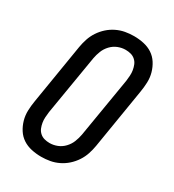

<svg xmlns="http://www.w3.org/2000/svg" viewBox="-182 -845 863 955"><g transform="rotate(30 250.0 -367.5)"><path d="M204 8Q175 8 147.5 2Q120 -4 98 -18.5Q76 -33 61.5 -55.5Q47 -78 39.5 -104.5Q32 -131 33 -159.5Q34 -188 39 -217L95 -559Q99 -583 107 -607.5Q115 -632 129.5 -654Q144 -676 163.5 -693.5Q183 -711 206.5 -722.5Q230 -734 255 -738.5Q280 -743 305 -743Q334 -743 361.5 -737Q389 -731 411 -716.5Q433 -702 447.5 -679.5Q462 -657 469.5 -630.5Q477 -604 476 -575.5Q475 -547 470 -518L414 -176Q410 -152 402 -127.5Q394 -103 379.5 -81Q365 -59 345.5 -41.5Q326 -24 302.5 -12.5Q279 -1 254 3.5Q229 8 204 8ZM206 -72Q228 -72 249.5 -80.5Q271 -89 287.5 -106.5Q304 -124 312.5 -145.5Q321 -167 325 -189L382 -531Q384 -547 385 -562.5Q386 -578 383.5 -593Q381 -608 375.5 -621.5Q370 -635 359 -645Q348 -655 333.5 -659Q319 -663 303 -663Q281 -663 259.5 -654.5Q238 -646 221.5 -628.5Q205 -611 196.5 -589.5Q188 -568 184 -546L127 -204Q125 -188 124 -172.5Q123 -157 125.5 -142Q128 -127 133.5 -113.5Q139 -100 150 -90Q161 -80 175.5 -76Q190 -72 206 -72Z"/></g></svg>

Font: Iosevka Curly Slab Medium
Style: Italic
Weight: 500
Italic angle: -9°
Monospace: yes
Designer: Belleve Invis
Foundry: Belleve Invis
Version: Version 22.1.2; ttfautohint (v1.8.4)